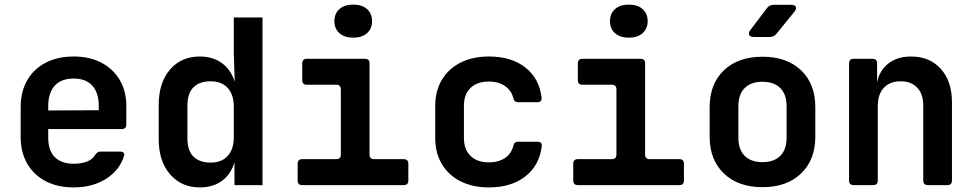

<svg xmlns="http://www.w3.org/2000/svg" viewBox="-20 -806 4240 836"><path d="M301 10Q231 10 179 -17Q127 -44 98.5 -93.5Q70 -143 70 -210V-340Q70 -407 98.5 -456.5Q127 -506 179 -533Q231 -560 301 -560Q370 -560 421.5 -533Q473 -506 501.5 -457.5Q530 -409 530 -344V-264Q530 -244 510 -244H190V-206Q190 -150 219 -121.5Q248 -93 301 -93Q334 -93 358.5 -102.5Q383 -112 394 -131Q399 -138 404 -142Q409 -146 417 -146H501Q525 -146 520 -127Q501 -65 442 -27.5Q383 10 301 10ZM190 -344V-325L410 -326V-345Q410 -402 382 -433Q354 -464 301 -464Q246 -464 218 -432.5Q190 -401 190 -344Z M850 10Q770 10 720.5 -47Q671 -104 671 -200V-349Q671 -446 720 -503Q769 -560 850 -560Q907 -560 946.5 -531Q986 -502 1002 -450L998 -576V-730H1123V0H1001V-100Q986 -48 947 -19Q908 10 850 10ZM897 -98Q945 -98 971.5 -127Q998 -156 998 -209V-341Q998 -394 971.5 -423Q945 -452 897 -452Q849 -452 822.5 -426Q796 -400 796 -346V-204Q796 -150 822.5 -124Q849 -98 897 -98Z M1296 0Q1276 0 1276 -20V-93Q1276 -113 1296 -113H1444Q1464 -113 1464 -133V-417Q1464 -437 1444 -437H1316Q1296 -437 1296 -457V-530Q1296 -550 1316 -550H1569Q1589 -550 1589 -530V-133Q1589 -113 1609 -113H1738Q1758 -113 1758 -93V-20Q1758 0 1738 0ZM1518 -642Q1480 -642 1458 -661.5Q1436 -681 1436 -714Q1436 -747 1458 -766.5Q1480 -786 1518 -786Q1556 -786 1578 -766.5Q1600 -747 1600 -714Q1600 -681 1578 -661.5Q1556 -642 1518 -642Z M2109 10Q2038 10 1985.5 -16.5Q1933 -43 1904 -91.5Q1875 -140 1875 -206V-344Q1875 -410 1904 -458.5Q1933 -507 1985.5 -533.5Q2038 -560 2109 -560Q2206 -560 2267 -512.5Q2328 -465 2338 -382Q2341 -361 2319 -361H2236Q2218 -361 2215 -380Q2206 -413 2178 -432Q2150 -451 2109 -451Q2058 -451 2029 -423.5Q2000 -396 2000 -345V-206Q2000 -155 2029 -127Q2058 -99 2109 -99Q2150 -99 2178 -117.5Q2206 -136 2215 -170Q2218 -189 2236 -189H2319Q2341 -189 2339 -170Q2329 -86 2267.5 -38Q2206 10 2109 10Z M2496 0Q2476 0 2476 -20V-93Q2476 -113 2496 -113H2644Q2664 -113 2664 -133V-417Q2664 -437 2644 -437H2516Q2496 -437 2496 -457V-530Q2496 -550 2516 -550H2769Q2789 -550 2789 -530V-133Q2789 -113 2809 -113H2938Q2958 -113 2958 -93V-20Q2958 0 2938 0ZM2718 -642Q2680 -642 2658 -661.5Q2636 -681 2636 -714Q2636 -747 2658 -766.5Q2680 -786 2718 -786Q2756 -786 2778 -766.5Q2800 -747 2800 -714Q2800 -681 2778 -661.5Q2756 -642 2718 -642Z M3300 9Q3194 9 3132 -50.5Q3070 -110 3070 -211V-339Q3070 -441 3132 -500Q3194 -559 3300 -559Q3406 -559 3468 -500Q3530 -441 3530 -339V-211Q3530 -110 3468 -50.5Q3406 9 3300 9ZM3300 -100Q3350 -100 3377.5 -127.5Q3405 -155 3405 -207V-343Q3405 -395 3377.5 -422.5Q3350 -450 3300 -450Q3250 -450 3222.5 -422.5Q3195 -395 3195 -343V-207Q3195 -155 3222.5 -127.5Q3250 -100 3300 -100ZM3262 -645Q3247 -645 3242.5 -653.5Q3238 -662 3247 -675L3319 -770Q3330 -785 3348 -785H3425Q3441 -785 3445 -776.5Q3449 -768 3439 -755L3361 -659Q3350 -645 3331 -645Z M3697 0Q3677 0 3677 -20V-530Q3677 -550 3697 -550H3779Q3799 -550 3799 -530V-447Q3809 -499 3848 -529.5Q3887 -560 3947 -560Q4028 -560 4076.5 -506Q4125 -452 4125 -361V-20Q4125 0 4105 0H4020Q4000 0 4000 -20V-346Q4000 -397 3973.5 -424.5Q3947 -452 3902 -452Q3855 -452 3828.5 -424Q3802 -396 3802 -344V-20Q3802 0 3782 0Z"/></svg>

Font: Pitagon Sans Mono
Style: Bold
Weight: 700
Monospace: yes
Designer: Travis Tran
Foundry: Pitagon
Version: Version 1.001; ttfautohint (v1.8.4.7-5d5b);gftools[0.9.26]